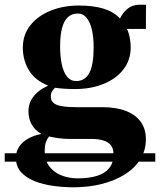

<svg xmlns="http://www.w3.org/2000/svg" viewBox="-59 -551 680 816"><path d="M601 100.5V136H-39V100.5ZM254 245Q210.5 245 167 239Q123.5 233 87.8 218.8Q52 204.5 30.2 180.2Q8.5 156 8.5 119Q8.5 93.5 22.2 72.8Q36 52 60.8 38Q85.5 24 117 18.5Q88.5 1.5 75.2 -22.8Q62 -47 62 -78.5Q62 -103.5 72.2 -123.5Q82.5 -143.5 101.2 -159.5Q120 -175.5 146 -187Q89.5 -209.5 63.8 -252.5Q38 -295.5 38 -348.5Q38 -404 70.5 -444.2Q103 -484.5 157 -506Q211 -527.5 276 -527.5Q337 -527.5 380.2 -514.5Q423.5 -501.5 451 -472.5Q462.5 -497 483.2 -514Q504 -531 535.5 -531H561.5L561 -428H479Q484.5 -422.5 488.2 -408.8Q492 -395 494.2 -379.2Q496.5 -363.5 496.5 -351Q496.5 -295.5 465.2 -255.5Q434 -215.5 380.2 -194Q326.5 -172.5 259.5 -172.5Q238.5 -172.5 214.8 -174Q191 -175.5 175 -178Q166.5 -170.5 161.8 -162Q157 -153.5 157 -140.5Q157 -116.5 180.8 -106Q204.5 -95.5 265.5 -95.5H376Q435.5 -95.5 476.8 -79.2Q518 -63 539.5 -32.8Q561 -2.5 561 40.5Q561 88.5 537 126.5Q513 164.5 470.8 190.8Q428.5 217 372.8 231Q317 245 254 245ZM271 207Q318 207 352.2 196.8Q386.5 186.5 405 163.8Q423.5 141 423.5 105Q423.5 83 413.8 68.5Q404 54 382.8 46.8Q361.5 39.5 328 39.5H239Q212.5 39.5 189.5 36.2Q166.5 33 149.5 29Q142.5 37.5 136.8 51.5Q131 65.5 131 90.5Q131 130.5 151 156.5Q171 182.5 203 194.8Q235 207 271 207ZM265 -206.5Q302 -206.5 320.5 -240.8Q339 -275 339 -350.5Q339 -391 331.8 -423.5Q324.5 -456 309.5 -474.8Q294.5 -493.5 271 -493.5Q247 -493.5 230.2 -478.8Q213.5 -464 205 -433Q196.5 -402 196.5 -353.5Q196.5 -311.5 203.5 -278Q210.5 -244.5 225.8 -225.5Q241 -206.5 265 -206.5Z"/></svg>

Font: Merriweather 120pt ExtraBold
Style: Regular
Weight: 800
Version: Version 2.100